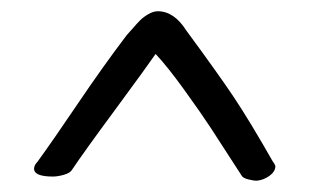

<svg xmlns="http://www.w3.org/2000/svg" viewBox="-20 -760 545 338"><path d="M106 -460Q102.5 -455.1 91.8 -452.1Q81.1 -449.2 73.2 -449.2Q40 -449.2 40 -462.9Q40 -469.2 45.9 -475.1Q72.8 -512.2 116.7 -577.1Q160.6 -642.1 203.1 -698.2Q205.6 -700.7 213.4 -709.7Q221.2 -718.8 226.8 -724.4Q232.4 -730 241.2 -735.1Q250 -740.2 257.8 -740.2Q286.6 -740.2 308.1 -706.1Q361.8 -633.3 390.4 -590.8Q418.9 -548.3 460 -476.1Q462.9 -472.7 464.8 -467.8Q464.8 -458 454.3 -450.4Q443.8 -442.9 432.1 -441.9Q425.8 -441.9 416.7 -444.3Q407.7 -446.8 405.8 -450.2Q367.7 -509.3 351.1 -534.7Q334.5 -560.1 304.2 -602.1Q273.9 -644 253.9 -665Q237.8 -641.6 182.9 -567.1Q127.9 -492.7 106 -460Z"/></svg>

Font: Zhizn
Style: Regular
Weight: 400
Designer: Peter Zharnov
Foundry: Peter Zharnov
Version: Version 1.000